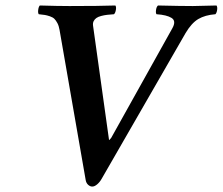

<svg xmlns="http://www.w3.org/2000/svg" viewBox="-20 -667 811 699"><path d="M655.8 -546.9 350.1 -16.1Q343.3 -3.9 333.7 4.2Q324.2 12.2 315.9 12.2Q308.1 12.2 301 5.9Q293.9 -0.5 292 -11.2L196.8 -558.1Q194.3 -572.8 189 -582.8Q183.6 -592.8 178 -598.4Q172.4 -604 161.6 -607.7Q150.9 -611.3 143.3 -612.5Q135.7 -613.8 121.1 -615.2Q117.7 -619.6 119.1 -631.1Q120.6 -642.6 125 -647Q191.4 -645 232.9 -645Q343.8 -645 399.9 -647Q403.8 -642.6 401.9 -631.1Q399.9 -619.6 395 -615.2Q380.4 -614.3 369.9 -613Q359.4 -611.8 348.4 -608.9Q337.4 -606 331.1 -601.6Q324.7 -597.2 321 -590.1Q317.4 -583 318.8 -573.2L377 -157.2Q378.4 -157.7 379.6 -158.9Q380.9 -160.2 382.3 -162.1Q383.8 -164.1 384.8 -165L607.9 -564.9Q622.1 -590.8 604.5 -601.8Q586.9 -612.8 549.8 -615.2Q546.4 -619.6 548.1 -631.1Q549.8 -642.6 555.2 -647Q639.2 -645 682.1 -645Q699.7 -645 768.1 -647Q772 -642.1 770.5 -631.1Q769 -620.1 764.2 -615.2Q726.6 -612.3 701.9 -597.7Q677.2 -583 655.8 -546.9Z"/></svg>

Font: Common Serif SemiBold
Style: Italic
Weight: 600
Italic angle: -12°
Designer: Philipp H. Poll, Khaled Hosny
Foundry: Stefan Peev, Context Ltd.
Version: Version 1.026